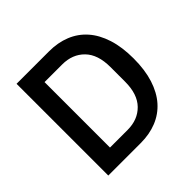

<svg xmlns="http://www.w3.org/2000/svg" viewBox="-175 -866 1033 1033"><g transform="rotate(-45 341.5 -349.0)"><path d="M86 -698H333Q400 -698 454.5 -676Q509 -654 547.5 -610.5Q586 -567 607 -501.5Q628 -436 628 -349Q628 -262 607 -196.5Q586 -131 547.5 -87.5Q509 -44 454.5 -22Q400 0 333 0H86ZM333 -100Q411 -100 459 -149Q507 -198 507 -293V-405Q507 -500 459 -549Q411 -598 333 -598H199V-100Z"/></g></svg>

Font: IBM Plex Sans KR Medium
Style: Regular
Weight: 500
Designer: Mike Abbink; Paul van der Laan; Pieter van Rosmalen; Wujin Sim; Chorong Kim; Dohee Lee;
Foundry: Sandoll Inc.
Version: Version 1.001